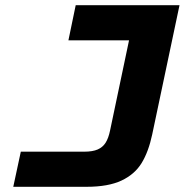

<svg xmlns="http://www.w3.org/2000/svg" viewBox="-20 -718 710 738"><path d="M60 -135H304Q336 -135 355.5 -143.5Q375 -152 386 -169.5Q397 -187 403 -216L476 -563H243L271 -698H670L565 -201Q551 -135 524.5 -91.5Q498 -48 447 -24Q396 0 313 0H31Z"/></svg>

Font: Azeret Mono
Style: Bold Italic
Weight: 700
Italic angle: -12°
Designer: Martin Vácha
Foundry: Displaay
Version: Version 1.000; Glyphs 3.0.3, build 3074